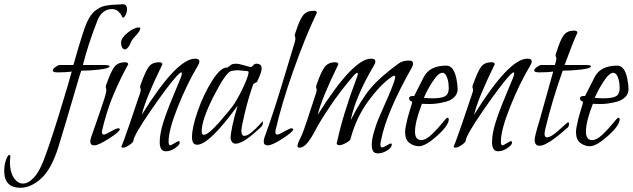

<svg xmlns="http://www.w3.org/2000/svg" viewBox="-200 -683 2999 910"><path d="M386 -663Q402 -660 402 -640Q402 -626 395.5 -612.5Q389 -599 382 -599Q381 -599 376 -609.5Q371 -620 359.5 -630Q348 -640 331 -640Q283 -640 261 -584Q217 -471 193 -375H291Q319 -375 319 -369Q319 -359 273 -353.5Q227 -348 185 -348Q181 -338 160.5 -268Q140 -198 114.5 -111.5Q89 -25 76 16Q43 120 -5.5 163.5Q-54 207 -103 207Q-180 207 -180 127Q-180 99 -171.5 75Q-163 51 -156 51Q-152 51 -151 57Q-153 77 -153 85Q-153 131 -135 159Q-117 187 -91 187Q-67 187 -42 161.5Q-17 136 4 84Q32 14 79.5 -140Q127 -294 140 -344Q116 -340 73 -340Q50 -340 50 -349Q50 -356 63 -365.5Q76 -375 84 -375H148Q194 -538 211 -575Q220 -595 230.5 -610Q241 -625 253.5 -634Q266 -643 277 -648.5Q288 -654 303.5 -656.5Q319 -659 329.5 -660Q340 -661 358 -661.5Q376 -662 386 -663Z M465 -550Q465 -537 446 -517Q427 -497 422 -486Q409 -453 394 -449Q374 -449 374 -482Q374 -503 405 -528Q436 -553 459 -553Q464 -553 465 -550ZM408 -379Q406 -376 394.5 -354Q383 -332 375 -316Q367 -300 353 -269Q339 -238 328 -210Q317 -182 305 -143Q293 -104 284 -65Q283 -62 283 -57Q283 -45 293 -45Q299 -45 325.5 -60Q352 -75 360 -75Q367 -75 368 -71Q368 -59 317 -26.5Q266 6 247 6Q228 6 228 -12Q228 -21 232 -33Q243 -64 254.5 -97Q266 -130 272 -148Q278 -166 284.5 -185Q291 -204 294 -213.5Q297 -223 299.5 -232.5Q302 -242 303 -247Q304 -252 304 -257Q304 -261 302.5 -264.5Q301 -268 301 -270Q301 -274 304 -283Q326 -346 343 -367Q360 -388 393 -388Q406 -388 408 -379Z M738 -372Q687 -287 643 -177Q599 -67 599 -12Q599 6 607 6Q610 6 626.5 -4Q643 -14 646 -14Q652 -14 652 -8Q652 4 630 19Q608 34 586 34Q557 34 557 -9Q557 -48 573 -100Q589 -152 623 -233Q657 -314 657 -315Q662 -328 662 -335Q662 -340 659 -340Q654 -340 637 -322Q594 -274 514 -158Q434 -42 432 -15Q431 -8 413 4.5Q395 17 383 17Q376 17 375 10Q377 13 412.5 -90Q448 -193 463 -239Q467 -251 467 -257Q467 -261 465.5 -264.5Q464 -268 464 -270Q464 -274 467 -283Q490 -347 506 -367.5Q522 -388 555 -388Q568 -388 570 -379Q488 -211 472 -139Q637 -405 725 -405Q745 -405 745 -392Q745 -383 738 -372Z M1036 -80Q1035 -79 1027 -71.5Q1019 -64 1014 -60Q1009 -56 999.5 -47.5Q990 -39 983 -34Q976 -29 966 -22Q956 -15 948.5 -11.5Q941 -8 933 -5Q925 -2 918 -2Q897 -2 893 -27Q893 -69 926 -182Q792 3 734 3Q710 3 710 -33Q710 -79 737.5 -157.5Q765 -236 805 -299.5Q845 -363 875 -363H878L889 -371Q898 -381 917 -381Q932 -381 959 -373Q986 -365 989 -365Q993 -365 999.5 -373Q1006 -381 1015 -381Q1040 -381 1040 -359Q1040 -350 1036.5 -339Q1033 -328 1026.5 -313.5Q1020 -299 1019 -296Q1018 -294 1009.5 -290Q1001 -286 1000 -283Q978 -221 961 -150.5Q944 -80 944 -64Q944 -39 958 -39Q972 -39 992.5 -56Q1013 -73 1028 -90Q1043 -107 1044 -107Q1046 -107 1046 -103Q1046 -88 1036 -80ZM970 -346Q964 -346 949.5 -348Q935 -350 925 -350Q911 -350 895 -346Q870 -339 813 -227.5Q756 -116 756 -61Q756 -44 766 -44Q787 -44 840.5 -105Q894 -166 911 -192Q936 -232 957 -278.5Q978 -325 978 -340Q978 -346 973 -346Z M1302 -623Q1247 -509 1190 -347.5Q1133 -186 1106 -65Q1105 -62 1105 -57Q1105 -45 1115 -45Q1121 -45 1147.5 -60Q1174 -75 1181 -75Q1187 -75 1190 -71Q1190 -59 1140 -26.5Q1090 6 1069 6Q1050 6 1050 -12Q1050 -22 1054 -33Q1080 -104 1102.5 -174Q1125 -244 1154 -340.5Q1183 -437 1197 -483Q1200 -492 1200 -501Q1200 -505 1198.5 -508.5Q1197 -512 1197 -515Q1197 -518 1200 -527Q1220 -590 1237 -611Q1254 -632 1287 -632Q1301 -632 1302 -623Z M1752 -363Q1631 -149 1606 -18Q1603 -8 1603 2Q1603 16 1612 16Q1616 16 1632.5 6.5Q1649 -3 1652 -3Q1657 -3 1657 3Q1657 16 1635 30Q1613 44 1591 44Q1576 44 1569 34.5Q1562 25 1562 2Q1562 -21 1572 -56Q1582 -91 1592 -115.5Q1602 -140 1620.5 -181Q1639 -222 1642 -230Q1673 -303 1673 -317Q1673 -324 1668 -324Q1665 -324 1657 -319Q1605 -284 1547 -206Q1489 -128 1461 -24Q1459 -16 1440 -5.5Q1421 5 1408 5Q1396 5 1396 -4V-6L1397 -8Q1425 -140 1491 -315Q1496 -328 1496 -333Q1496 -338 1493 -338Q1488 -338 1478 -327Q1414 -253 1365 -180Q1316 -107 1296.5 -69Q1277 -31 1258 -7Q1239 17 1218 17Q1210 17 1210 9Q1210 2 1214.5 -9Q1219 -20 1224.5 -31Q1230 -42 1231 -44Q1247 -83 1297 -239Q1301 -251 1301 -257Q1301 -261 1299.5 -264.5Q1298 -268 1298 -270Q1298 -274 1301 -283Q1323 -346 1340 -367Q1357 -388 1389 -388Q1402 -388 1404 -379Q1322 -211 1306 -139Q1473 -405 1559 -405Q1579 -405 1579 -392Q1579 -383 1572 -372Q1485 -225 1462 -113Q1511 -210 1555.5 -263.5Q1600 -317 1688 -381Q1707 -396 1738 -396Q1758 -396 1758 -382Q1758 -375 1752 -363Z M1963 -311Q1969 -280 1969 -261Q1969 -239 1954 -223.5Q1939 -208 1915 -201.5Q1891 -195 1872 -192.5Q1853 -190 1836 -190Q1826 -190 1813.5 -190.5Q1801 -191 1800 -191Q1767 -107 1767 -59Q1767 -19 1797 -19Q1818 -19 1846 -45.5Q1874 -72 1895 -98.5Q1916 -125 1920 -125Q1927 -125 1927 -117Q1927 -89 1872 -39.5Q1817 10 1786 10Q1761 10 1740.5 -5.5Q1720 -21 1720 -57Q1720 -68 1723 -83Q1730 -121 1741.5 -157Q1753 -193 1754 -201Q1739 -205 1739 -217Q1739 -228 1756 -228H1763Q1803 -307 1809 -319Q1837 -372 1916 -372Q1950 -372 1963 -311ZM1927 -263Q1927 -288 1922 -306Q1917 -324 1910.5 -331Q1904 -338 1897 -338Q1877 -338 1849.5 -295Q1822 -252 1809 -219Q1811 -219 1825 -218Q1839 -217 1849 -217Q1890 -217 1908 -226Q1926 -235 1927 -263Z M2313 -372Q2262 -287 2218 -177Q2174 -67 2174 -12Q2174 6 2182 6Q2185 6 2201.5 -4Q2218 -14 2221 -14Q2227 -14 2227 -8Q2227 4 2205 19Q2183 34 2161 34Q2132 34 2132 -9Q2132 -48 2148 -100Q2164 -152 2198 -233Q2232 -314 2232 -315Q2237 -328 2237 -335Q2237 -340 2234 -340Q2229 -340 2212 -322Q2169 -274 2089 -158Q2009 -42 2007 -15Q2006 -8 1988 4.5Q1970 17 1958 17Q1951 17 1950 10Q1952 13 1987.5 -90Q2023 -193 2038 -239Q2042 -251 2042 -257Q2042 -261 2040.5 -264.5Q2039 -268 2039 -270Q2039 -274 2042 -283Q2065 -347 2081 -367.5Q2097 -388 2130 -388Q2143 -388 2145 -379Q2063 -211 2047 -139Q2212 -405 2300 -405Q2320 -405 2320 -392Q2320 -383 2313 -372Z M2430 -375 2434 -389Q2437 -401 2437 -406Q2437 -410 2435 -413.5Q2433 -417 2433 -420Q2433 -423 2436 -432Q2456 -496 2472.5 -517Q2489 -538 2521 -538Q2535 -538 2537 -529Q2515 -482 2476 -375H2573Q2601 -375 2601 -369Q2601 -359 2555 -353.5Q2509 -348 2467 -348Q2417 -207 2386 -78Q2381 -58 2381 -49Q2381 -32 2392 -32Q2412 -32 2450.5 -67.5Q2489 -103 2492 -103Q2497 -103 2497 -97Q2497 -80 2486 -75Q2394 8 2357 8Q2334 8 2334 -21Q2334 -37 2358 -115Q2361 -125 2422 -344Q2398 -340 2355 -340Q2332 -340 2332 -349Q2332 -356 2345 -365.5Q2358 -375 2366 -375Z M2773 -311Q2779 -280 2779 -261Q2779 -239 2764 -223.5Q2749 -208 2725 -201.5Q2701 -195 2682 -192.5Q2663 -190 2646 -190Q2636 -190 2623.5 -190.5Q2611 -191 2610 -191Q2577 -107 2577 -59Q2577 -19 2607 -19Q2628 -19 2656 -45.5Q2684 -72 2705 -98.5Q2726 -125 2730 -125Q2737 -125 2737 -117Q2737 -89 2682 -39.5Q2627 10 2596 10Q2571 10 2550.5 -5.5Q2530 -21 2530 -57Q2530 -68 2533 -83Q2540 -121 2551.5 -157Q2563 -193 2564 -201Q2549 -205 2549 -217Q2549 -228 2566 -228H2573Q2613 -307 2619 -319Q2647 -372 2726 -372Q2760 -372 2773 -311ZM2737 -263Q2737 -288 2732 -306Q2727 -324 2720.5 -331Q2714 -338 2707 -338Q2687 -338 2659.5 -295Q2632 -252 2619 -219Q2621 -219 2635 -218Q2649 -217 2659 -217Q2700 -217 2718 -226Q2736 -235 2737 -263Z"/></svg>

Font: Bilbo Swash Caps
Style: Regular
Weight: 400
Designer: Robert E. Leuschke
Foundry: Robert E. Leuschke
Version: Version 1.003